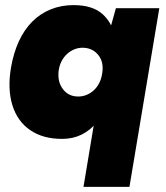

<svg xmlns="http://www.w3.org/2000/svg" viewBox="-20 -532 652 752"><path d="M307 200 408 -407 434 -500H604L487 200ZM223 12Q148 12 98 -22.5Q48 -57 28.5 -120Q9 -183 23 -267Q33 -325 54 -370.5Q75 -416 106.5 -447.5Q138 -479 179 -495.5Q220 -512 268 -512Q343 -512 382.5 -476Q422 -440 432.5 -377.5Q443 -315 429 -233Q419 -175 401.5 -129.5Q384 -84 358.5 -52.5Q333 -21 299 -4.5Q265 12 223 12ZM286 -154Q304 -154 319.5 -160.5Q335 -167 347.5 -178.5Q360 -190 368.5 -206.5Q377 -223 380 -243Q388 -288 365 -316.5Q342 -345 303 -345Q286 -345 270.5 -338.5Q255 -332 242.5 -320.5Q230 -309 221.5 -293Q213 -277 210 -257Q204 -213 226 -183.5Q248 -154 286 -154Z"/></svg>

Font: Figtree Black
Style: Italic
Weight: 900
Italic angle: -9.5°
Foundry: Erik Kennedy
Version: Version 2.001;gftools[0.9.30]